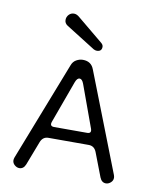

<svg xmlns="http://www.w3.org/2000/svg" viewBox="-70 -614 539 677"><g transform="rotate(10 200.0 -275.0)"><path d="M45 10Q36 10 28 3Q20 -4 20 -14Q20 -18 22 -24L160 -378Q165 -392 176.5 -398.5Q188 -405 200 -405Q230 -405 240 -378L378 -24Q380 -18 380 -14Q380 -4 372 3Q364 10 355 10Q340 10 333 -7L300 -93Q292 -113 272 -113H128Q108 -113 100 -93L67 -7Q60 10 45 10ZM141 -154H259Q276 -154 270 -171L215 -322Q209 -338 200 -338Q191 -338 185 -322L130 -171Q124 -154 141 -154ZM253 -475Q260 -469 260 -462Q260 -445 242 -445Q237 -445 231 -448L126 -514Q115 -521 115 -533Q115 -544 122.5 -552Q130 -560 141 -560Q151 -560 161 -551Z"/></g></svg>

Font: Dongle Light
Style: Regular
Weight: 300
Designer: Yanghee Ryu
Foundry: Yanghee Ryu
Version: Version 2.000